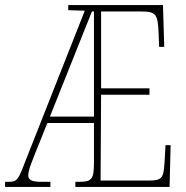

<svg xmlns="http://www.w3.org/2000/svg" viewBox="-22 -734 729 754"><path d="M-2 0H176V-20H139C102 -20 89 -28 89 -45C89 -63 97 -83 113 -124L164 -251H347V-101C347 -31 341 -20 288 -20H274V0H644L648 -164H628L624 -94C620 -40 618 -25 564 -25H373L375 -362H565V-387H375V-689H525C591 -689 598 -682 601 -600L603 -550H623L618 -714H246V-694L311 -692L80 -107C49 -26 46 -20 11 -20H-2ZM174 -276 339 -689H347V-276Z"/></svg>

Font: Noto Serif Hebrew ExtraCondensed Thin
Style: Regular
Weight: 100
Width: 2
Designer: Monotype Design Team
Foundry: Monotype Imaging Inc.
Version: Version 2.004